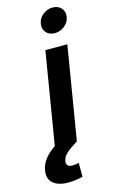

<svg xmlns="http://www.w3.org/2000/svg" viewBox="-213 -798 620 1056"><g transform="rotate(-15 97.0 -269.5)"><path d="M16.6 0 104 -529.3H229L141.6 0ZM37.6 207Q-18.1 207 -47.6 181.6Q-77.1 156.2 -68.8 108.9Q-63 72.8 -37.1 41.7Q-11.2 10.7 34.7 -17.1L141.6 0Q98.6 26.4 77.1 46.1Q55.7 65.9 52.2 88.4Q49.3 104.5 57.6 113.3Q65.9 122.1 85.4 122.1Q94.7 122.1 104 120.6Q113.3 119.1 120.6 116.7L121.1 196.3Q104.5 200.7 82 203.9Q59.6 207 37.6 207ZM179.2 -606Q147.9 -606 130.1 -626.2Q112.3 -646.5 117.2 -675.8Q122.1 -705.6 146.7 -725.6Q171.4 -745.6 202.1 -745.6Q233.4 -745.6 251.5 -725.6Q269.5 -705.6 264.6 -675.8Q260.3 -646.5 235.4 -626.2Q210.4 -606 179.2 -606Z"/></g></svg>

Font: Inter 24pt SemiBold
Style: Italic
Weight: 600
Italic angle: -9.3988°
Designer: Rasmus Andersson
Foundry: rsms
Version: Version 4.001;git-66647c0bb